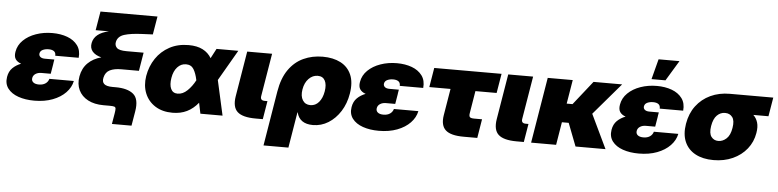

<svg xmlns="http://www.w3.org/2000/svg" viewBox="-53 -1017 6086 1501"><g transform="rotate(5 2990.0 -266.0)"><path d="M228 11.7Q157.7 11.7 103 -7.3Q48.3 -26.4 20 -63.7Q-8.3 -101.1 0.5 -154.8Q7.8 -199.2 35.2 -225.8Q62.5 -252.4 101.1 -267.1Q70.8 -277.3 56.6 -298.3Q42.5 -319.3 48.8 -356.4Q57.6 -408.7 96.9 -447Q136.2 -485.4 195.8 -506.3Q255.4 -527.3 324.2 -527.3Q389.6 -527.3 441.7 -508.1Q493.7 -488.8 522.5 -450Q551.3 -411.1 545.4 -352.5H361.3Q362.8 -376.5 347.9 -387.5Q333 -398.4 305.7 -398.4Q280.3 -398.4 260.3 -389.2Q240.2 -379.9 236.8 -359.9Q234.4 -343.3 246.6 -332.8Q258.8 -322.3 283.2 -322.3H356.9L351.6 -291H352.1L338.4 -209H265.6Q238.8 -209 220 -197Q201.2 -185.1 197.3 -163.6Q193.8 -142.1 209 -129.6Q224.1 -117.2 253.4 -117.2Q284.2 -117.2 304.4 -130.9Q324.7 -144.5 331.5 -168.5H523.4Q513.2 -117.7 473.9 -76.9Q434.6 -36.1 371.8 -12.2Q309.1 11.7 228 11.7Z M849.1 140.1 863.3 56.6Q867.7 30.8 866.9 18.8Q866.2 6.8 855.5 3.4Q844.7 0 818.4 0H771Q698.7 0 648.4 -26.6Q598.1 -53.2 575.7 -100.3Q553.2 -147.5 564 -209Q575.7 -273.4 616.9 -314Q658.2 -354.5 721.2 -371.1Q672.4 -383.8 650.4 -410.9Q628.4 -438 636.2 -477.1Q651.4 -554.7 762.7 -579.1H658.7L683.6 -727.5H1130.9L1106.9 -585L1022.5 -581.1Q932.6 -577.1 883.1 -561.3Q833.5 -545.4 824.2 -501.5Q818.4 -474.6 836.4 -455.6Q854.5 -436.5 913.6 -436.5H1047.4L1023.4 -292H883.8Q830.6 -292 796.1 -275.4Q761.7 -258.8 752 -215.8Q744.1 -182.1 762.5 -165.3Q780.8 -148.4 829.6 -148.4H853.5Q946.8 -148.4 992.7 -110.1Q1038.6 -71.8 1022 26.4L1002.9 140.1Z M1312.5 11.7Q1232.9 11.7 1177 -23.7Q1121.1 -59.1 1096.2 -120.1Q1071.3 -181.2 1083.5 -256.8Q1096.7 -334.5 1137.7 -395.3Q1178.7 -456.1 1243.7 -491.2Q1308.6 -526.4 1393.6 -526.4Q1460 -526.4 1504.2 -503.7Q1548.3 -481 1572.8 -439.5L1612.8 -515.6H1783.7L1644 -274.4L1705.1 0H1531.2L1513.7 -84.5Q1475.1 -36.6 1425.8 -12.5Q1376.5 11.7 1312.5 11.7ZM1477.1 -257.3 1476.6 -258.8Q1465.8 -311.5 1446.3 -343.3Q1426.8 -375 1386.2 -375Q1346.7 -375 1318.4 -344Q1290 -313 1281.2 -259.8Q1272 -205.1 1287.1 -172.9Q1302.2 -140.6 1339.8 -140.6Q1380.4 -140.6 1415.8 -174.6Q1451.2 -208.5 1476.1 -255.9Z M1964.4 0Q1861.8 0 1821.3 -37.4Q1780.8 -74.7 1794.4 -159.2L1853.5 -515.6H2048.8L1992.7 -177.7Q1987.3 -143.6 2023.4 -143.6H2044.9L2021 0Z M2044.4 204.1 2115.2 -224.6Q2132.8 -331.1 2179.7 -397.7Q2226.6 -464.4 2295.2 -495.8Q2363.8 -527.3 2445.8 -527.3Q2528.3 -527.3 2586.4 -497.1Q2644.5 -466.8 2670.4 -407Q2696.3 -347.2 2681.6 -258.3Q2668.5 -179.2 2629.9 -118.4Q2591.3 -57.6 2535.6 -22.9Q2480 11.7 2414.6 11.7Q2310.1 11.7 2288.1 -76.2H2286.1L2239.7 204.1ZM2381.3 -141.6Q2421.4 -141.6 2448.5 -173.6Q2475.6 -205.6 2484.4 -258.8Q2493.2 -312 2476.6 -343.5Q2460 -375 2419.9 -375Q2379.9 -375 2349.1 -343.5Q2318.4 -312 2309.6 -258.8Q2300.8 -205.6 2321 -173.6Q2341.3 -141.6 2381.3 -141.6Z M2931.6 11.7Q2861.3 11.7 2806.6 -7.3Q2752 -26.4 2723.6 -63.7Q2695.3 -101.1 2704.1 -154.8Q2711.4 -199.2 2738.8 -225.8Q2766.1 -252.4 2804.7 -267.1Q2774.4 -277.3 2760.3 -298.3Q2746.1 -319.3 2752.4 -356.4Q2761.2 -408.7 2800.5 -447Q2839.8 -485.4 2899.4 -506.3Q2959 -527.3 3027.8 -527.3Q3093.3 -527.3 3145.3 -508.1Q3197.3 -488.8 3226.1 -450Q3254.9 -411.1 3249 -352.5H3064.9Q3066.4 -376.5 3051.5 -387.5Q3036.6 -398.4 3009.3 -398.4Q2983.9 -398.4 2963.9 -389.2Q2943.8 -379.9 2940.4 -359.9Q2938 -343.3 2950.2 -332.8Q2962.4 -322.3 2986.8 -322.3H3060.5L3055.2 -291H3055.7L3042 -209H2969.2Q2942.4 -209 2923.6 -197Q2904.8 -185.1 2900.9 -163.6Q2897.5 -142.1 2912.6 -129.6Q2927.7 -117.2 2957 -117.2Q2987.8 -117.2 3008.1 -130.9Q3028.3 -144.5 3035.2 -168.5H3227.1Q3216.8 -117.7 3177.5 -76.9Q3138.2 -36.1 3075.4 -12.2Q3012.7 11.7 2931.6 11.7Z M3596.7 0Q3495.1 0 3454.8 -36.9Q3414.6 -73.7 3427.7 -154.3L3462.4 -363.3H3295.9L3321.3 -515.6H3849.6L3824.2 -363.3H3657.7L3628.9 -188.5Q3625 -165.5 3632.6 -157Q3640.1 -148.4 3667 -148.4H3728.5L3704.1 0Z M4012.7 0Q3910.2 0 3869.6 -37.4Q3829.1 -74.7 3842.8 -159.2L3901.9 -515.6H4097.2L4041 -177.7Q4035.6 -143.6 4071.8 -143.6H4093.3L4069.3 0Z M4408.2 -515.6 4377 -328.1H4422.9L4571.3 -515.6H4795.9L4583 -266.6L4710.4 0H4475.1L4405.8 -179.7H4352.5L4322.8 0H4126.5L4211.9 -515.6Z M4971.7 11.7Q4901.4 11.7 4846.7 -7.3Q4792 -26.4 4763.7 -63.7Q4735.4 -101.1 4744.1 -154.8Q4751.5 -199.2 4778.8 -225.8Q4806.2 -252.4 4844.7 -267.1Q4814.5 -277.3 4800.3 -298.3Q4786.1 -319.3 4792.5 -356.4Q4801.3 -408.7 4840.6 -447Q4879.9 -485.4 4939.5 -506.3Q4999 -527.3 5067.9 -527.3Q5133.3 -527.3 5185.3 -508.1Q5237.3 -488.8 5266.1 -450Q5294.9 -411.1 5289.1 -352.5H5105Q5106.4 -376.5 5091.6 -387.5Q5076.7 -398.4 5049.3 -398.4Q5023.9 -398.4 5003.9 -389.2Q4983.9 -379.9 4980.5 -359.9Q4978 -343.3 4990.2 -332.8Q5002.4 -322.3 5026.9 -322.3H5100.6L5095.2 -291H5095.7L5082 -209H5009.3Q4982.4 -209 4963.6 -197Q4944.8 -185.1 4940.9 -163.6Q4937.5 -142.1 4952.6 -129.6Q4967.8 -117.2 4997.1 -117.2Q5027.8 -117.2 5048.1 -130.9Q5068.4 -144.5 5075.2 -168.5H5267.1Q5256.8 -117.7 5217.5 -76.9Q5178.2 -36.1 5115.5 -12.2Q5052.7 11.7 4971.7 11.7ZM5021 -576.7 5062.5 -735.8H5226.6L5130.4 -576.7Z M5557.6 11.7Q5474.1 11.7 5415.8 -19.8Q5357.4 -51.3 5331.8 -110.4Q5306.2 -169.4 5319.8 -252Q5333.5 -334.5 5377.7 -393.3Q5421.9 -452.1 5489.7 -483.9Q5557.6 -515.6 5641.1 -515.6H5981.9L5957 -367.2H5838.4Q5862.3 -344.7 5872.6 -310.8Q5882.8 -276.9 5874.5 -228.5Q5862.8 -157.7 5819.6 -103.5Q5776.4 -49.3 5709 -18.8Q5641.6 11.7 5557.6 11.7ZM5619.6 -363.3H5615.7Q5581.1 -363.3 5554 -336.7Q5526.9 -310.1 5517.1 -252Q5507.8 -193.8 5528.1 -167.2Q5548.3 -140.6 5583 -140.6Q5617.7 -140.6 5646.7 -167.2Q5675.8 -193.8 5685.1 -252Q5694.8 -310.1 5674.6 -336.7Q5654.3 -363.3 5619.6 -363.3Z"/></g></svg>

Font: Inter Display Black
Style: Italic
Weight: 900
Italic angle: -9.39999°
Designer: Rasmus Andersson
Foundry: rsms
Version: Version 4.000;git-a52131595